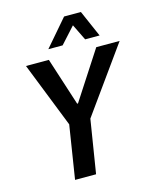

<svg xmlns="http://www.w3.org/2000/svg" viewBox="-133 -1013 894 1103"><g transform="rotate(-15 314.0 -461.5)"><path d="M174 0 232 -367 240 -277 71 -705H207L299 -420H304L489 -705H628L321 -277L358 -367L299 0ZM220 -765 356 -923H456L525 -765H439L392 -861L305 -765Z"/></g></svg>

Font: Nunito Sans 7pt Condensed
Style: Bold Italic
Weight: 700
Width: 3
Italic angle: -9°
Designer: Vernon Adams
Foundry: Vernon Adams
Version: Version 3.101;gftools[0.9.27]